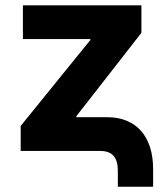

<svg xmlns="http://www.w3.org/2000/svg" viewBox="-20 -566 617 720"><path d="M421.9 75.2V134.3H554.2V67.9C554.2 -52.7 492.2 -126.5 381.8 -126.5H266.1V-129.9L510.3 -442.9V-545.9H65.9V-419.4H318.8V-416L57.6 -93.8V0H355C404.3 0 421.9 27.3 421.9 75.2Z"/></svg>

Font: Raveo
Style: Bold
Weight: 700
Designer: Jakub Foglar, Rasmus Andersson (Inter)
Foundry: Jakubfoglar.com
Version: Version 1.100;Glyphs 3.2.3 (3260)